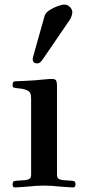

<svg xmlns="http://www.w3.org/2000/svg" viewBox="-20 -813 374 839"><path d="M123 -555Q123 -560 125 -566L175 -744Q179 -757 195.5 -768Q212 -779 231.5 -786Q251 -793 261 -793Q276 -793 286 -782Q296 -771 296 -760Q296 -753 293 -743.5Q290 -734 284 -725L167 -554Q162 -547 156.5 -541.5Q151 -536 142 -536Q123 -536 123 -555ZM35 -8Q35 -23 49 -23L91 -26Q101 -27 108.5 -31.5Q116 -36 116 -50V-383Q116 -399 112 -406.5Q108 -414 99 -418Q90 -423 76.5 -425Q63 -427 52 -428Q44 -429 39.5 -430.5Q35 -432 35 -442Q35 -451 38 -454.5Q41 -458 51 -458Q62 -458 87 -459.5Q112 -461 131 -462Q155 -464 175 -466Q195 -468 207 -468Q223 -468 226 -459.5Q229 -451 229 -440V-50Q229 -36 236.5 -31.5Q244 -27 254 -26L296 -23Q310 -23 310 -8Q310 6 299 6Q289 6 271.5 4.5Q254 3 239 2Q222 0 204 -1Q186 -2 172 -2Q158 -2 140 -1Q122 0 105 2Q90 3 72.5 4.5Q55 6 45 6Q35 6 35 -8Z"/></svg>

Font: Monomakh
Style: Regular
Weight: 400
Version: Version 1.200; ttfautohint (v1.8.4.7-5d5b)